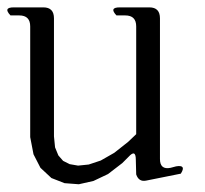

<svg xmlns="http://www.w3.org/2000/svg" viewBox="-27 -506 547 513"><path d="M400.4 -81.1Q400.4 -51.8 428.7 -57.6L443.4 -61.5Q471.7 -66.4 456.1 -42L363.3 -23.4Q343.8 -19.5 336.9 -40L335.9 -79.1Q335.9 -108.4 316.4 -86.9L299.8 -70.3L261.7 -41L222.7 -22.5L183.6 -13.7L145.5 -16.6L110.4 -30.3L81.1 -57.6L62.5 -93.8L53.7 -139.6V-435.5Q53.7 -464.8 24.4 -464.8H1Q-19.5 -486.3 9.8 -486.3H88.9Q117.2 -486.3 117.2 -457V-141.6L120.1 -112.3L128.9 -90.8L141.6 -76.2L159.2 -67.4L181.6 -63.5L210 -66.4L242.2 -77.1L278.3 -97.7L315.4 -127L336.9 -147.5V-435.5Q336.9 -464.8 307.6 -464.8H284.2Q263.7 -486.3 293 -486.3H372.1Q400.4 -486.3 400.4 -457Z"/></svg>

Font: B2 Hana
Style: Regular
Weight: 500
Version: 2020-08-05; (max)